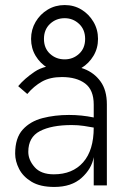

<svg xmlns="http://www.w3.org/2000/svg" viewBox="-20 -734 521 760"><path d="M195 6Q139 6 105 -14.5Q71 -35 55.5 -65.5Q40 -96 40 -126Q40 -188 70 -221Q100 -254 148.5 -266.5Q197 -279 253 -279Q303 -279 351 -269V-320Q351 -378 317 -403.5Q283 -429 225 -429Q178 -429 146 -411Q114 -393 88 -362L52 -393Q77 -423 117 -450Q157 -477 225 -477Q272 -477 312.5 -461.5Q353 -446 378 -411.5Q403 -377 403 -321V0H351V-112Q343 -66 303 -30Q263 6 195 6ZM193 -44Q267 -44 309 -91.5Q351 -139 351 -229Q336 -232 312.5 -235.5Q289 -239 264 -239Q184 -239 138 -215Q92 -191 92 -133Q92 -101 117 -72.5Q142 -44 193 -44ZM236 -447Q199 -447 169 -465Q139 -483 121 -513Q103 -543 103 -580Q103 -617 121 -647.5Q139 -678 169 -696Q199 -714 236 -714Q273 -714 302.5 -696Q332 -678 350 -647.5Q368 -617 368 -580Q368 -543 350 -513Q332 -483 302.5 -465Q273 -447 236 -447ZM236 -499Q269 -499 293 -521Q317 -543 317 -580Q317 -617 293 -639.5Q269 -662 236 -662Q202 -662 178 -639.5Q154 -617 154 -580Q154 -543 178 -521Q202 -499 236 -499Z"/></svg>

Font: Lil Grotesk Light
Style: Regular
Weight: 300
Designer: Bastien Sozeau
Foundry: NBR — Bastien Sozeau
Version: Version 3.003; ttfautohint (v1.8.4.7-5d5b);gftools[0.9.33]